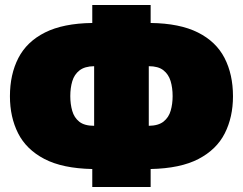

<svg xmlns="http://www.w3.org/2000/svg" viewBox="-20 -743 978 773"><path d="M351.5 10V-62.5Q231.5 -65 158.8 -103Q86 -141 53 -206.2Q20 -271.5 20 -355.5Q20 -443.5 54 -509.5Q88 -575.5 161.2 -612.2Q234.5 -649 351.5 -650.5V-723H586.5V-650.5Q703.5 -649 776.8 -612.2Q850 -575.5 884 -509.5Q918 -443.5 918 -355.5Q918 -271.5 885 -206.2Q852 -141 779.2 -103Q706.5 -65 586.5 -62.5V10ZM675 -356Q675 -389.5 666.8 -416.8Q658.5 -444 637.8 -460.2Q617 -476.5 579 -476.5V-236.5Q618 -237 638.8 -253.8Q659.5 -270.5 667.2 -297.5Q675 -324.5 675 -356ZM263 -356Q263 -324 270.8 -296.8Q278.5 -269.5 299.2 -253Q320 -236.5 359 -236.5V-476.5Q321 -476 300 -459.5Q279 -443 271 -416Q263 -389 263 -356Z"/></svg>

Font: Commissioner Black
Style: Regular
Weight: 900
Designer: Kostas Bartsokas
Foundry: Kostas Bartsokas
Version: Version 1.000; ttfautohint (v1.8.3)